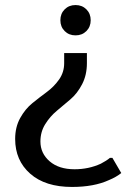

<svg xmlns="http://www.w3.org/2000/svg" viewBox="-20 -530 500 760"><path d="M322 -407Q305 -390 279 -390Q253 -390 236 -407Q219 -424 219 -450Q219 -476 236 -493Q253 -510 279 -510Q305 -510 322 -493Q339 -476 339 -450Q339 -424 322 -407ZM265 210Q159 210 99.5 157.5Q40 105 40 20Q40 -27 60 -63Q80 -99 108.5 -122Q137 -145 165.5 -166Q194 -187 214 -215.5Q234 -244 234 -280V-320H324V-280Q324 -233 305 -196.5Q286 -160 259 -137Q232 -114 205 -91.5Q178 -69 159 -38.5Q140 -8 140 30Q140 77 176.5 108.5Q213 140 275 140Q331 140 379 118Q402 106 415 95H425L460 155Q440 171 411 183Q352 210 265 210Z"/></svg>

Font: Scada
Style: Regular
Weight: 400
Designer: Jovanny Lemonad
Foundry: Jovanny Lemonad
Version: Version 4.100;PS 004.100;hotconv 1.0.88;makeotf.lib2.5.64775